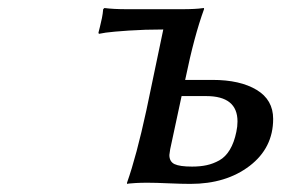

<svg xmlns="http://www.w3.org/2000/svg" viewBox="-20 -453 697 476"><path d="M293 -430.2H433.1Q448.2 -430.2 461.4 -430.9Q474.6 -431.6 480.5 -432.6L485.8 -433.1V-430.2Q461.4 -363.3 439.9 -258.8L439 -254.9H506.8Q575.2 -254.9 616.2 -230.2Q657.2 -205.6 657.2 -158.2Q657.2 -86.4 598.9 -41.7Q540.5 2.9 452.1 2.9Q431.2 2.9 398.7 1.5Q366.2 0 345.2 0Q329.6 0 317.1 0.7Q304.7 1.5 299.8 2L294.9 2.9V0Q318.4 -66.4 342.8 -179.2L384.8 -379.9Q338.9 -379.9 299.1 -377.2Q259.3 -374.5 242.2 -372.1L225.1 -369.1L224.1 -372.1Q225.1 -376 227.8 -386.7Q230.5 -397.5 232.7 -408.2Q234.9 -418.9 235.8 -430.2L238.8 -433.1Q261.7 -430.2 293 -430.2ZM565.9 -126Q568.8 -139.2 568.8 -151.9Q568.8 -214.8 491.2 -214.8H430.2L401.9 -83Q399.9 -71.3 399.9 -68.8Q399.9 -52.2 412.8 -46.1Q425.8 -40 456.1 -40Q476.6 -40 492.4 -43.5Q508.3 -46.9 523.7 -55.4Q539.1 -64 549.8 -81.8Q560.5 -99.6 565.9 -126Z"/></svg>

Font: Linear Smooth
Style: Italic
Weight: 400
Designer: Philipp H. Poll, Flanker
Foundry: Philipp H. Poll, reworked by Flanker
Version: Version 1.061 | FøM Fix